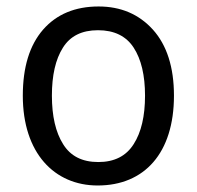

<svg xmlns="http://www.w3.org/2000/svg" viewBox="-20 -566 610 596"><path d="M520 -269C520 -357.4 498 -425.8 454.6 -474.1C411.1 -522 355 -545.9 286.1 -545.9C213.4 -545.9 155.8 -522 113.8 -474.1C71.8 -425.8 50.8 -357.4 50.8 -269C50.8 -90.8 148.9 9.8 283.2 9.8C428.2 9.8 520 -90.8 520 -269ZM141.1 -269C141.1 -332 152.3 -381.8 175.3 -418C197.8 -454.1 233.9 -472.2 284.2 -472.2C334.5 -472.2 371.6 -454.1 395 -418C418.5 -381.8 430.2 -332 430.2 -269C430.2 -205.6 418.5 -155.3 395 -118.7C371.6 -81.5 335 -63 285.2 -63C234.9 -63 198.7 -81.5 175.8 -118.7C152.8 -155.3 141.1 -205.6 141.1 -269Z"/></svg>

Font: Avrile Sans
Style: Regular
Weight: 400
Designer: Monotype Design Team, Google (font), Stefan Peev (BGR Cyrillic), Cristiano Sobral (main changes)
Foundry: The Avrile Sans Project Authors
Version: Version 3.110